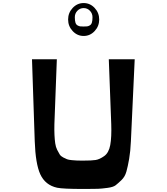

<svg xmlns="http://www.w3.org/2000/svg" viewBox="-20 -1237 1094 1260"><path d="M601 -1033Q571 -1001 529 -1001Q487 -1001 457 -1033Q427 -1065 427 -1109Q427 -1153 457 -1185Q487 -1217 529 -1217Q571 -1217 601 -1185Q631 -1153 631 -1109Q631 -1065 601 -1033ZM587 -1124Q587 -1149 570 -1166.5Q553 -1184 529 -1184Q505 -1184 488 -1166.5Q471 -1149 471 -1124Q471 -1102 475 -1089Q479 -1076 488.5 -1070.5Q498 -1065 506 -1064Q514 -1063 529 -1063Q544 -1063 552 -1064Q560 -1065 569.5 -1070.5Q579 -1076 583 -1089Q587 -1102 587 -1124ZM208 -310 190 -848H353L337 -423Q336 -383 337.5 -351.5Q339 -320 342.5 -296Q346 -272 355 -254Q364 -236 371.5 -224Q379 -212 394.5 -204Q410 -196 420 -192Q430 -188 451.5 -186Q473 -184 486 -183.5Q499 -183 525 -183Q582 -183 607.5 -187Q633 -191 663.5 -212.5Q694 -234 703.5 -285Q713 -336 710 -423L694 -848H864L839 -310Q836 -243 827.5 -194Q819 -145 809.5 -111Q800 -77 777 -55Q754 -33 738.5 -21Q723 -9 685 -4Q647 1 623.5 2Q600 3 546 3Q532 3 525 3Q394 3 355 -5Q277 -22 244 -94Q213 -163 208 -310Z"/></svg>

Font: OpenDyslexic
Style: Regular
Weight: 400
Designer: Abbie Gonzalez
Version: Version 0.920;hotconv 1.0.109;makeotfexe 2.5.65596